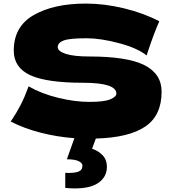

<svg xmlns="http://www.w3.org/2000/svg" viewBox="-20 -766 964 1074"><path d="M516 9 495 66Q531 78 554.5 103Q578 128 578 167Q578 222 533 255Q488 288 398 288Q374 288 345 285V201Q394 203 417.5 194.5Q441 186 441 161Q441 145 419 135Q397 125 354 125L396 7Q301 0 208.5 -23.5Q116 -47 40 -86Q74 -137 96.5 -181Q119 -225 140 -283Q211 -242 305 -219Q399 -196 480 -196Q563 -196 597 -210.5Q631 -225 631 -242Q631 -303 445 -303Q241 -303 149 -345.5Q57 -388 57 -483Q57 -618 169 -682Q281 -746 460 -746Q564 -746 673.5 -719.5Q783 -693 871 -647Q842 -581 810 -486Q804 -466 800 -456Q749 -497 646 -524.5Q543 -552 464 -552Q369 -552 336 -539.5Q303 -527 303 -503Q303 -479 348.5 -464.5Q394 -450 480 -450Q692 -450 788 -401.5Q884 -353 884 -253Q884 -120 792.5 -58Q701 4 516 9Z"/></svg>

Font: Mantou Sans
Style: Regular
Weight: 400
Designer: Mant0u / artakana
Foundry: Mant0u / artakana
Version: Version 1.001;October 22, 2023;FontCreator 14.0.0.2901 64-bi